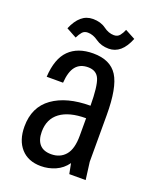

<svg xmlns="http://www.w3.org/2000/svg" viewBox="-134 -778 702 867"><g transform="rotate(20 217.0 -345.0)"><path d="M55.7 -378.3H134.4Q138 -432.6 158.7 -457.6Q179.4 -482.6 217.3 -482.6Q258.1 -482.6 272 -449.1Q285.9 -415.6 286.4 -323Q172.7 -323 105.4 -274.9Q38.1 -226.7 38.1 -133Q38.1 -67 72.5 -28.5Q106.9 10 168.3 10Q204.3 10 237.4 -4.4Q270.6 -18.9 292.4 -49.4L302 0H380.7L369.7 -83.9V-307.7Q369.7 -440.4 335.1 -494.9Q300.4 -549.3 218.1 -549.3Q143.9 -549.3 102.3 -507.9Q60.7 -466.6 55.7 -378.3ZM287.1 -263.1V-179.4Q287.1 -115.3 261.9 -85.9Q236.7 -56.4 193.6 -56.4Q156.3 -56.4 137.9 -77.6Q119.6 -98.7 119.6 -137.7Q119.6 -198.9 162.9 -231Q206.3 -263.1 287.1 -263.1ZM117.9 -589.3Q127 -607.7 136.4 -618.5Q145.9 -629.3 162.7 -629.3Q187.7 -629.3 213.1 -611.1Q238.6 -593 274.7 -593Q305.4 -593 328.9 -612.9Q352.3 -632.9 368.9 -674L320.4 -699.9Q313.6 -682.9 303.7 -670.6Q293.9 -658.4 276.1 -658.4Q250.6 -658.4 225.9 -676.8Q201.1 -695.1 163.6 -695.1Q131.9 -695.1 108.5 -675Q85.1 -654.9 68.9 -616Z"/></g></svg>

Font: Secuela Black
Style: Regular
Weight: 900
Designer: Fernando Haro
Foundry: deFharo
Version: Version 1.704